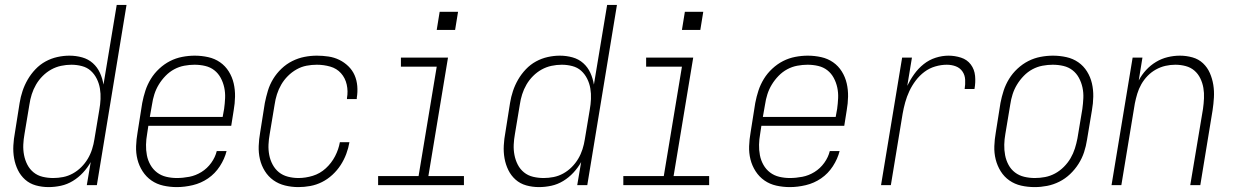

<svg xmlns="http://www.w3.org/2000/svg" viewBox="-20 -755 5040 783"><path d="M178 8Q151 8 126 1Q101 -6 82.5 -22.5Q64 -39 53 -61.5Q42 -84 37.5 -109.5Q33 -135 34.5 -162Q36 -189 41 -215L60 -335Q64 -360 72 -384Q80 -408 93 -430.5Q106 -453 124.5 -472.5Q143 -492 166 -504.5Q189 -517 214 -522.5Q239 -528 263 -528Q290 -528 315 -521Q340 -514 358.5 -497.5Q377 -481 387.5 -458Q398 -435 402 -410L456 -735H496L375 0H334L350 -94Q337 -71 318.5 -51Q300 -31 277 -17Q254 -3 228.5 2.5Q203 8 178 8ZM197 -29Q217 -29 237.5 -33Q258 -37 277 -47.5Q296 -58 311.5 -73.5Q327 -89 338 -107.5Q349 -126 355.5 -146.5Q362 -167 365 -187L385 -307Q389 -329 390 -351Q391 -373 387.5 -394Q384 -415 374.5 -434Q365 -453 350 -466.5Q335 -480 314 -485.5Q293 -491 271 -491Q250 -491 229 -486.5Q208 -482 189 -471.5Q170 -461 154 -445Q138 -429 127 -410Q116 -391 109.5 -370.5Q103 -350 100 -329L80 -209Q76 -187 75 -165.5Q74 -144 78 -123Q82 -102 91.5 -83.5Q101 -65 117 -52Q133 -39 154 -34Q175 -29 197 -29Z M701 8Q673 8 646 2Q619 -4 597.5 -19Q576 -34 561.5 -56.5Q547 -79 540.5 -105Q534 -131 535 -159Q536 -187 541 -215L560 -335Q565 -361 573 -385.5Q581 -410 595 -433Q609 -456 629.5 -475Q650 -494 673.5 -506Q697 -518 723 -523Q749 -528 774 -528Q802 -528 829 -522Q856 -516 877.5 -501Q899 -486 913 -463.5Q927 -441 933 -415Q939 -389 938.5 -361Q938 -333 933 -305L923 -242H585L580 -209Q576 -187 575.5 -165Q575 -143 579 -122Q583 -101 593.5 -82.5Q604 -64 620.5 -51.5Q637 -39 658 -34Q679 -29 701 -29Q726 -29 752 -34Q778 -39 801.5 -53.5Q825 -68 841.5 -91Q858 -114 864 -139H904Q896 -107 876.5 -77Q857 -47 828.5 -27.5Q800 -8 766.5 0Q733 8 701 8ZM591 -278H888L894 -311Q897 -333 898 -355Q899 -377 894.5 -398Q890 -419 880 -437.5Q870 -456 854 -468.5Q838 -481 817 -486Q796 -491 773 -491Q753 -491 731.5 -487Q710 -483 690.5 -472.5Q671 -462 655 -445.5Q639 -429 627.5 -410Q616 -391 609.5 -370.5Q603 -350 600 -329Z M1197 8Q1169 8 1142.5 1.5Q1116 -5 1095 -20Q1074 -35 1060 -57.5Q1046 -80 1040 -106Q1034 -132 1035 -159.5Q1036 -187 1041 -215L1060 -335Q1065 -360 1072.5 -385Q1080 -410 1094 -433Q1108 -456 1128 -475Q1148 -494 1172 -506Q1196 -518 1221.5 -523Q1247 -528 1272 -528Q1296 -528 1319.5 -524.5Q1343 -521 1363.5 -511Q1384 -501 1400.5 -485Q1417 -469 1426 -448.5Q1435 -428 1437 -404Q1439 -380 1435 -356Q1435 -355 1435 -353.5Q1435 -352 1435 -351H1395Q1395 -352 1395 -353Q1395 -354 1395 -355Q1400 -383 1394 -410Q1388 -437 1370.5 -456.5Q1353 -476 1326.5 -483.5Q1300 -491 1272 -491Q1251 -491 1230 -487Q1209 -483 1189.5 -472Q1170 -461 1154 -445Q1138 -429 1127 -410Q1116 -391 1109.5 -370.5Q1103 -350 1100 -329L1080 -209Q1076 -187 1075 -165.5Q1074 -144 1078 -123Q1082 -102 1092 -83.5Q1102 -65 1117.5 -52.5Q1133 -40 1154 -34.5Q1175 -29 1197 -29Q1226 -29 1255.5 -38Q1285 -47 1308.5 -68.5Q1332 -90 1346.5 -118Q1361 -146 1366 -175H1405Q1401 -151 1392 -127Q1383 -103 1369 -81.5Q1355 -60 1335.5 -42Q1316 -24 1293 -12.5Q1270 -1 1245.5 3.5Q1221 8 1197 8Z M1522 0V-37H1687L1761 -483H1615V-520H1807L1727 -37H1872V0ZM1761 -633 1773 -707H1848L1836 -633Z M2178 8Q2151 8 2126 1Q2101 -6 2082.5 -22.5Q2064 -39 2053 -61.5Q2042 -84 2037.5 -109.5Q2033 -135 2034.5 -162Q2036 -189 2041 -215L2060 -335Q2064 -360 2072 -384Q2080 -408 2093 -430.5Q2106 -453 2124.5 -472.5Q2143 -492 2166 -504.5Q2189 -517 2214 -522.5Q2239 -528 2263 -528Q2290 -528 2315 -521Q2340 -514 2358.5 -497.5Q2377 -481 2387.5 -458Q2398 -435 2402 -410L2456 -735H2496L2375 0H2334L2350 -94Q2337 -71 2318.5 -51Q2300 -31 2277 -17Q2254 -3 2228.5 2.5Q2203 8 2178 8ZM2197 -29Q2217 -29 2237.5 -33Q2258 -37 2277 -47.5Q2296 -58 2311.5 -73.5Q2327 -89 2338 -107.5Q2349 -126 2355.5 -146.5Q2362 -167 2365 -187L2385 -307Q2389 -329 2390 -351Q2391 -373 2387.5 -394Q2384 -415 2374.5 -434Q2365 -453 2350 -466.5Q2335 -480 2314 -485.5Q2293 -491 2271 -491Q2250 -491 2229 -486.5Q2208 -482 2189 -471.5Q2170 -461 2154 -445Q2138 -429 2127 -410Q2116 -391 2109.5 -370.5Q2103 -350 2100 -329L2080 -209Q2076 -187 2075 -165.5Q2074 -144 2078 -123Q2082 -102 2091.5 -83.5Q2101 -65 2117 -52Q2133 -39 2154 -34Q2175 -29 2197 -29Z M2522 0V-37H2687L2761 -483H2615V-520H2807L2727 -37H2872V0ZM2761 -633 2773 -707H2848L2836 -633Z M3201 8Q3173 8 3146 2Q3119 -4 3097.5 -19Q3076 -34 3061.5 -56.5Q3047 -79 3040.5 -105Q3034 -131 3035 -159Q3036 -187 3041 -215L3060 -335Q3065 -361 3073 -385.5Q3081 -410 3095 -433Q3109 -456 3129.5 -475Q3150 -494 3173.5 -506Q3197 -518 3223 -523Q3249 -528 3274 -528Q3302 -528 3329 -522Q3356 -516 3377.5 -501Q3399 -486 3413 -463.5Q3427 -441 3433 -415Q3439 -389 3438.5 -361Q3438 -333 3433 -305L3423 -242H3085L3080 -209Q3076 -187 3075.5 -165Q3075 -143 3079 -122Q3083 -101 3093.5 -82.5Q3104 -64 3120.5 -51.5Q3137 -39 3158 -34Q3179 -29 3201 -29Q3226 -29 3252 -34Q3278 -39 3301.5 -53.5Q3325 -68 3341.5 -91Q3358 -114 3364 -139H3404Q3396 -107 3376.5 -77Q3357 -47 3328.5 -27.5Q3300 -8 3266.5 0Q3233 8 3201 8ZM3091 -278H3388L3394 -311Q3397 -333 3398 -355Q3399 -377 3394.5 -398Q3390 -419 3380 -437.5Q3370 -456 3354 -468.5Q3338 -481 3317 -486Q3296 -491 3273 -491Q3253 -491 3231.5 -487Q3210 -483 3190.5 -472.5Q3171 -462 3155 -445.5Q3139 -429 3127.5 -410Q3116 -391 3109.5 -370.5Q3103 -350 3100 -329Z M3573 0 3659 -520H3699L3680 -405Q3692 -430 3708.5 -453Q3725 -476 3747 -493.5Q3769 -511 3795.5 -519.5Q3822 -528 3848 -528Q3874 -528 3899 -520Q3924 -512 3939 -492Q3954 -472 3956.5 -445.5Q3959 -419 3954 -392H3914Q3917 -411 3916 -430Q3915 -449 3905 -463.5Q3895 -478 3878 -484.5Q3861 -491 3841 -491Q3818 -491 3794 -484Q3770 -477 3750 -462Q3730 -447 3714.5 -426.5Q3699 -406 3688.5 -383.5Q3678 -361 3671.5 -337.5Q3665 -314 3661 -291L3613 0Z M4200 8Q4171 8 4144.5 2Q4118 -4 4096.5 -19Q4075 -34 4061 -56.5Q4047 -79 4040.5 -105Q4034 -131 4035 -159Q4036 -187 4041 -215L4060 -335Q4065 -361 4073 -385.5Q4081 -410 4095 -433Q4109 -456 4129.5 -475Q4150 -494 4173.5 -506Q4197 -518 4223 -523Q4249 -528 4274 -528Q4302 -528 4329 -522Q4356 -516 4377.5 -501Q4399 -486 4413 -463.5Q4427 -441 4433 -415Q4439 -389 4438.5 -361Q4438 -333 4433 -305L4413 -185Q4409 -159 4401 -134.5Q4393 -110 4378.5 -87Q4364 -64 4344 -45Q4324 -26 4300 -14Q4276 -2 4250.5 3Q4225 8 4200 8ZM4200 -29Q4221 -29 4242 -33Q4263 -37 4282.5 -47.5Q4302 -58 4318.5 -74.5Q4335 -91 4346 -110Q4357 -129 4363.5 -149.5Q4370 -170 4374 -191L4394 -311Q4397 -333 4398 -355Q4399 -377 4394.5 -398Q4390 -419 4380 -437.5Q4370 -456 4354 -468.5Q4338 -481 4317 -486Q4296 -491 4273 -491Q4253 -491 4231.5 -487Q4210 -483 4190.5 -472.5Q4171 -462 4155 -445.5Q4139 -429 4127.5 -410Q4116 -391 4109.5 -370.5Q4103 -350 4100 -329L4080 -209Q4076 -187 4075.5 -165Q4075 -143 4079 -122Q4083 -101 4093 -82.5Q4103 -64 4119.5 -51.5Q4136 -39 4157 -34Q4178 -29 4200 -29Z M4513 0 4599 -520H4639L4624 -427Q4636 -450 4654 -469.5Q4672 -489 4694.5 -502.5Q4717 -516 4742 -522Q4767 -528 4792 -528Q4818 -528 4843 -521Q4868 -514 4886 -497Q4904 -480 4914 -457Q4924 -434 4928 -409Q4932 -384 4930.5 -357.5Q4929 -331 4925 -305L4875 0H4834L4886 -311Q4889 -332 4890 -354Q4891 -376 4887.5 -396.5Q4884 -417 4875 -435.5Q4866 -454 4851 -467Q4836 -480 4815.5 -485.5Q4795 -491 4773 -491Q4753 -491 4733 -486.5Q4713 -482 4694 -471.5Q4675 -461 4660 -445.5Q4645 -430 4634.5 -411.5Q4624 -393 4618 -373Q4612 -353 4608 -333L4553 0Z"/></svg>

Font: Iosevka SS04 XLt Obl
Style: Regular
Weight: 200
Italic angle: -9°
Monospace: yes
Designer: Belleve Invis
Foundry: Belleve Invis
Version: Version 19.0.0; ttfautohint (v1.8.4)